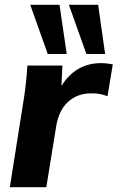

<svg xmlns="http://www.w3.org/2000/svg" viewBox="-20 -780 490 800"><path d="M21 0ZM21 0 80 -373Q85 -405 88.5 -439.5Q92 -474 94 -507H240L236 -422Q266 -470 307.5 -493.5Q349 -517 400 -517Q414 -517 426.5 -515.5Q439 -514 450 -512L428 -379Q410 -386 395.5 -388.5Q381 -391 359 -391Q303 -391 264 -356Q225 -321 214 -253L173 0ZM340 -555 267 -760H389L418 -555ZM179 -555 106 -760H228L258 -555Z"/></svg>

Font: Winston
Style: Bold Italic
Weight: 700
Italic angle: -9°
Designer: Original fonts by Vernon Adams / Changes by Cristiano Sobral
Foundry: Original fonts by Vernon Adams / Changes by Cristiano Sobral
Version: Version 2.503;July 17, 2020;FontCreator 13.0.0.2655 64-bit